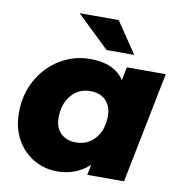

<svg xmlns="http://www.w3.org/2000/svg" viewBox="-85 -837 864 923"><g transform="rotate(10 347.5 -375.0)"><path d="M688 -542 580 0H400L411 -51Q346 9 254 9Q194 9 141.5 -20.5Q89 -50 57 -106Q25 -162 25 -238Q25 -326 64.5 -397.5Q104 -469 171.5 -510Q239 -551 319 -551Q437 -551 485 -477L498 -542ZM449 -295Q449 -343 421.5 -371Q394 -399 346 -399Q289 -399 253 -357Q217 -315 217 -247Q217 -199 244.5 -171.5Q272 -144 320 -144Q377 -144 413 -186Q449 -228 449 -295ZM229 -759H420L523 -607H388Z"/></g></svg>

Font: Idrija
Style: Italic
Weight: 800
Italic angle: -11.3°
Designer: Julieta Ulanovsky
Foundry: Julieta Ulanovsky
Version: Version 7.200